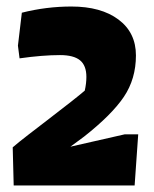

<svg xmlns="http://www.w3.org/2000/svg" viewBox="-20 -569 473 589"><path d="M19 -117Q35 -131 68 -156.5Q101 -182 122 -198Q216 -270 240 -291Q245 -313 245 -333Q245 -368 225.5 -384Q206 -400 164 -400Q111 -400 40 -390L35 -429L47 -530Q122 -549 199 -549Q290 -549 343.5 -509Q397 -469 397 -399Q397 -327 360 -272Q323 -217 238 -150L196 -119L363 -157H404L393 0H22Z"/></svg>

Font: Suez One
Style: Regular
Weight: 400
Designer: Michal Sahar
Foundry: Hagilda
Version: Version 1.001